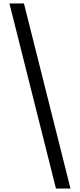

<svg xmlns="http://www.w3.org/2000/svg" viewBox="-20 -819 457 1098"><path d="M383 259 117 -799H34L300 259Z"/></svg>

Font: Noto Serif Sinhala SemiCondensed ExtraBold
Style: Regular
Weight: 800
Width: 4
Designer: Jelle Bosma - Monotype Design Team
Foundry: Monotype Imaging Inc.
Version: Version 2.007